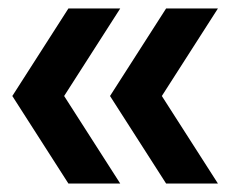

<svg xmlns="http://www.w3.org/2000/svg" viewBox="-20 -510 569 452"><path d="M9 -284 141 -490H263L131 -284L263 -78H141ZM239 -284 371 -490H493L361 -284L493 -78H371Z"/></svg>

Font: Cabin Condensed Medium
Style: Regular
Weight: 500
Width: 3
Version: Version 2.001